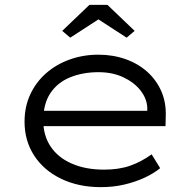

<svg xmlns="http://www.w3.org/2000/svg" viewBox="-20 -760 795 790"><path d="M395 10Q303 10 231.5 -24.5Q160 -59 120.5 -120Q81 -181 81 -259Q81 -321 104.5 -371.5Q128 -422 169.5 -458.5Q211 -495 266.5 -515Q322 -535 385 -535Q445 -535 497 -516.5Q549 -498 586.5 -464Q624 -430 644 -384Q664 -338 662 -282L661 -241H144L133 -304H604L586 -293V-317Q584 -355 558 -388Q532 -421 487.5 -442Q443 -463 385 -463Q321 -463 269 -442Q217 -421 187.5 -377Q158 -333 158 -264Q158 -203 188 -157.5Q218 -112 275 -87Q332 -62 408 -62Q469 -62 515 -78Q561 -94 604 -125L639 -68Q612 -46 574 -28.5Q536 -11 491 -0.5Q446 10 395 10ZM269 -605 236 -633 348 -740H422L534 -633L501 -605L370 -690H400Z"/></svg>

Font: Lexend Giga Light
Style: Regular
Weight: 300
Version: Version 1.007